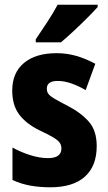

<svg xmlns="http://www.w3.org/2000/svg" viewBox="-20 -786 461 816"><path d="M391 -165Q391 -80 340.5 -35Q290 10 194 10Q149 10 109.5 3Q70 -4 33 -21V-159Q67 -140 107.5 -127Q148 -114 184 -114Q241 -114 241 -155Q241 -167 235 -177.5Q229 -188 209 -200.5Q189 -213 148 -232Q91 -260 61.5 -299.5Q32 -339 32 -401Q32 -477 82 -518.5Q132 -560 220 -560Q264 -560 304 -548.5Q344 -537 385 -515L344 -403Q315 -420 284.5 -431Q254 -442 225 -442Q179 -442 179 -409Q179 -397 185 -388Q191 -379 210 -367.5Q229 -356 268 -336Q324 -307 357.5 -269Q391 -231 391 -165ZM395 -756Q379 -738 351.5 -710.5Q324 -683 294 -655Q264 -627 239 -606H132V-619Q157 -656 182 -694Q207 -732 225 -766H395Z"/></svg>

Font: Noto Sans Myanmar Condensed ExtraBold
Style: Regular
Weight: 800
Width: 3
Designer: Monotype Design Team
Foundry: Monotype Imaging Inc.
Version: Version 2.107; ttfautohint (v1.8.4.7-5d5b)